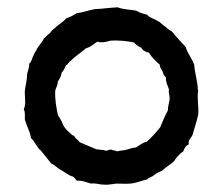

<svg xmlns="http://www.w3.org/2000/svg" viewBox="-20 -518 602 525"><path d="M521 -271C521 -294 513 -315 511 -341C505 -359 493 -371 488 -389L469 -410C462 -417 456 -425 450 -432C442 -436 437 -441 431 -446C423 -450 420 -457 412 -460C402 -467 389 -469 382 -478C371 -480 361 -484 352 -489C335 -492 316 -492 302 -498C280 -497 261 -494 239 -493C222 -490 208 -484 190 -482C181 -477 173 -471 161 -468C153 -457 139 -451 130 -441C124 -438 120 -432 116 -427C109 -423 106 -417 100 -413C95 -400 84 -393 79 -380C75 -375 73 -369 70 -363C67 -356 66 -349 60 -344C60 -332 56 -325 54 -315C54 -298 50 -286 48 -271C47 -251 52 -234 45 -219C49 -213 48 -201 48 -191C53 -173 62 -159 65 -140C76 -131 80 -115 92 -106L120 -71C131 -66 138 -57 149 -52C159 -46 167 -38 180 -35C185 -32 186 -27 190 -24C207 -25 216 -19 229 -16C241 -18 253 -13 265 -13C276 -12 288 -15 298 -16C312 -16 324 -15 336 -16C353 -17 368 -25 382 -27C387 -33 396 -34 401 -39C407 -44 415 -48 423 -51C432 -60 444 -67 455 -76C462 -87 470 -97 481 -104C484 -112 488 -120 496 -123C494 -138 504 -140 507 -151C512 -169 518 -186 522 -205C524 -228 518 -249 522 -270C522 -271 522 -271 521 -271ZM444 -249C443 -238 439 -228 439 -216C431 -202 425 -186 418 -170C407 -156 395 -143 382 -131C370 -128 362 -121 352 -115C342 -114 335 -111 327 -109C319 -106 308 -107 300 -104C296 -107 289 -106 284 -109C278 -109 275 -106 269 -106C262 -109 251 -108 243 -110L198 -129C195 -134 190 -137 187 -140L182 -147C180 -148 177 -148 176 -150C168 -157 160 -164 155 -172C152 -177 150 -184 147 -189C144 -195 140 -199 138 -205C134 -225 130 -244 131 -270C133 -279 138 -284 138 -295C143 -302 147 -310 149 -320C154 -325 157 -331 160 -339C166 -342 168 -349 174 -352C186 -365 202 -374 215 -386C228 -389 236 -398 246 -404C259 -400 272 -404 283 -407C306 -408 327 -406 346 -402C352 -397 357 -390 366 -388C370 -380 378 -376 387 -374C395 -361 406 -351 417 -341C417 -332 422 -328 425 -322C426 -314 430 -310 434 -306C433 -291 439 -284 442 -274C440 -265 444 -257 444 -249Z"/></svg>

Font: FuturaRener
Style: Regular
Weight: 400
Designer: BSozoo
Foundry: BSozoo
Version: Version 1.0